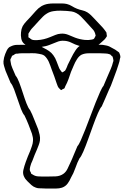

<svg xmlns="http://www.w3.org/2000/svg" viewBox="-34 -827 714 1106"><path d="M638 -423Q629 -401 617 -366Q605 -331 593 -308Q583 -286 573 -261.5Q563 -237 552 -214Q543 -205 530 -175Q517 -145 502.5 -105Q488 -65 473.5 -24.5Q459 16 446 46Q433 76 424 85Q412 107 400.5 140Q389 173 375 196Q367 215 355 231Q343 247 323 254Q307 259 289 259Q271 259 254 259Q242 259 230 259Q218 259 206 258Q199 258 190 257.5Q181 257 173 254Q158 249 147 239Q136 229 125 218Q121 213 116 208Q111 203 108 197Q95 176 100.5 152.5Q106 129 114 107Q120 90 126.5 74Q133 58 140 42Q145 28 150 14Q155 0 156 -15Q157 -26 155 -36.5Q153 -47 150 -57Q142 -80 130 -110Q118 -140 107 -162Q97 -173 87 -199Q77 -225 67 -256Q57 -287 47 -313Q37 -339 27 -350Q20 -367 12.5 -384.5Q5 -402 -2 -419Q-6 -433 -10.5 -446.5Q-15 -460 -14 -474Q-13 -485 -10.5 -495.5Q-8 -506 -4 -516Q0 -526 5 -536.5Q10 -547 18 -554Q20 -556 22.5 -557Q25 -558 27 -559Q44 -568 62.5 -568.5Q81 -569 100 -569Q120 -569 142.5 -569.5Q165 -570 185 -565Q194 -563 202.5 -559Q211 -555 219 -550Q234 -543 248.5 -533Q263 -523 273 -509Q285 -493 292 -473Q299 -453 307 -434Q312 -424 319 -416Q320 -415 321.5 -412.5Q323 -410 324 -410Q326 -410 329.5 -412.5Q333 -415 334 -415Q335 -417 337 -417.5Q339 -418 340 -419Q342 -421 343.5 -424.5Q345 -428 346 -429Q349 -435 351.5 -441Q354 -447 356 -453Q364 -468 375.5 -492Q387 -516 401 -537Q415 -558 430 -565Q444 -569 460 -569Q476 -569 491 -569Q512 -569 535 -569.5Q558 -570 578 -565Q588 -563 596.5 -559Q605 -555 613 -550Q621 -546 629.5 -541Q638 -536 645 -530Q647 -529 649.5 -527Q652 -525 653 -523L656 -515Q657 -512 658 -509Q659 -506 659 -503Q660 -499 659 -495.5Q658 -492 657 -489Q655 -473 649 -456.5Q643 -440 638 -423ZM518 -520Q499 -520 476.5 -520Q454 -520 436 -512Q421 -504 409.5 -486Q398 -468 390 -448Q382 -428 375 -413Q368 -392 360.5 -371Q353 -350 342 -330Q341 -327 339.5 -323Q338 -319 336 -317Q335 -316 331 -315Q327 -314 325 -312Q321 -308 317 -308Q316 -309 313.5 -312Q311 -315 309 -316Q302 -322 298.5 -330.5Q295 -339 292 -348Q285 -368 278.5 -387.5Q272 -407 264 -426Q260 -437 256 -448.5Q252 -460 247 -471Q243 -480 236.5 -489.5Q230 -499 222 -506Q215 -511 206.5 -513.5Q198 -516 190 -517Q171 -521 151.5 -520.5Q132 -520 112 -520Q101 -520 89.5 -520Q78 -520 67 -518Q64 -518 60.5 -518Q57 -518 54 -516Q52 -515 49.5 -513.5Q47 -512 45 -510Q43 -509 40 -508Q37 -507 35 -505L32 -497Q31 -495 29 -491.5Q27 -488 26 -485Q25 -482 26 -478.5Q27 -475 27 -472Q28 -462 30.5 -453Q33 -444 37 -435Q42 -424 46.5 -413Q51 -402 56 -391Q66 -380 76.5 -352.5Q87 -325 97.5 -292Q108 -259 118.5 -231.5Q129 -204 139 -193Q151 -171 163.5 -138Q176 -105 186 -82Q191 -66 194.5 -50Q198 -34 196 -17Q194 -4 189 8.5Q184 21 179 34Q172 50 165.5 65.5Q159 81 153 98Q149 106 145.5 115Q142 124 140 133Q139 137 138 143.5Q137 150 138 154Q139 160 143 165Q144 167 144.5 169.5Q145 172 146 174Q148 175 151 176.5Q154 178 155 179Q169 188 185 189Q198 190 210.5 190Q223 190 236 190Q259 190 286 189Q313 188 333 173Q347 162 355 145Q363 128 370 113Q381 90 391.5 63.5Q402 37 412 15Q420 7 431.5 -19Q443 -45 457.5 -81.5Q472 -118 487 -158.5Q502 -199 516.5 -235.5Q531 -272 543 -298.5Q555 -325 562 -332Q572 -355 583 -381.5Q594 -408 604 -430Q608 -440 611.5 -449.5Q615 -459 617 -469Q618 -471 619 -474.5Q620 -478 619 -480Q619 -484 618 -487.5Q617 -491 616 -495Q616 -499 615 -500Q614 -502 610 -504Q608 -506 605 -509.5Q602 -513 599 -514Q586 -519 571 -519Q558 -520 545 -520Q532 -520 518 -520ZM503 -557Q460 -551 419 -564Q399 -570 378.5 -580.5Q358 -591 336 -592Q314 -594 293.5 -585Q273 -576 253 -569Q231 -560 203.5 -556.5Q176 -553 153 -556Q141 -558 127.5 -562.5Q114 -567 105 -575Q92 -586 88.5 -605Q85 -624 87 -640Q88 -645 88.5 -650Q89 -655 90 -659Q92 -664 93.5 -668.5Q95 -673 97 -677Q106 -692 118.5 -705Q131 -718 143 -731Q157 -746 171.5 -763Q186 -780 204 -791Q223 -802 244 -805Q258 -807 271 -807Q284 -807 297 -807Q311 -807 324.5 -807Q338 -807 351 -804Q367 -800 380.5 -791.5Q394 -783 409 -777Q424 -771 440 -767.5Q456 -764 469 -756Q480 -749 490 -739.5Q500 -730 508 -721L556 -670Q561 -665 564.5 -660Q568 -655 572 -650L579 -640Q580 -637 580 -632.5Q580 -628 581 -624Q581 -623 581.5 -622Q582 -621 582 -619L577 -611Q571 -601 562 -594Q552 -585 541.5 -575.5Q531 -566 519 -561Q516 -560 512 -559.5Q508 -559 503 -557ZM453 -710Q443 -721 431 -733Q419 -745 405 -752Q392 -759 378.5 -761Q365 -763 351 -764Q336 -765 315 -765.5Q294 -766 272.5 -762.5Q251 -759 236 -749Q224 -742 213.5 -731.5Q203 -721 193 -710Q185 -702 177.5 -693Q170 -684 162 -676Q155 -669 148.5 -661.5Q142 -654 137 -645Q136 -643 133.5 -639.5Q131 -636 130 -634Q129 -631 129.5 -627Q130 -623 130 -620Q130 -619 129.5 -616Q129 -613 130 -612Q132 -610 135.5 -608.5Q139 -607 140 -605Q142 -604 144.5 -602Q147 -600 149 -599Q156 -596 165 -596Q174 -596 181 -596Q201 -597 219 -601.5Q237 -606 254 -613Q269 -619 284.5 -625.5Q300 -632 316 -633Q338 -635 359 -626.5Q380 -618 399 -610Q426 -600 455 -597Q466 -596 475.5 -596.5Q485 -597 495 -599Q497 -600 500.5 -600.5Q504 -601 505 -602Q508 -604 510.5 -608.5Q513 -613 514 -616Q515 -618 516 -619Q517 -620 517 -621Q517 -622 516.5 -623.5Q516 -625 516 -626Q515 -630 514 -634Q513 -638 511 -642Q508 -649 503 -655Q498 -661 493 -666Z"/></svg>

Font: Rubik Vinyl
Style: Regular
Weight: 400
Designer: Hubert and Fischer, NaN
Foundry: Hubert and Fischer, NaN
Version: Version 2.200